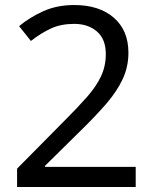

<svg xmlns="http://www.w3.org/2000/svg" viewBox="-20 -744 612 764"><path d="M520 0H48V-73L235 -262Q289 -316 326 -358Q363 -400 382 -440.5Q401 -481 401 -529Q401 -588 366 -618.5Q331 -649 275 -649Q223 -649 183.5 -631Q144 -613 103 -581L56 -640Q98 -675 152.5 -699.5Q207 -724 275 -724Q375 -724 433 -673.5Q491 -623 491 -534Q491 -478 468 -429Q445 -380 404 -332.5Q363 -285 308 -231L159 -84V-80H520Z"/></svg>

Font: Noto Sans Sogdian
Style: Regular
Weight: 400
Designer: Monotype Design Team
Foundry: Monotype Imaging Inc.
Version: Version 2.002; ttfautohint (v1.8.4.7-5d5b)